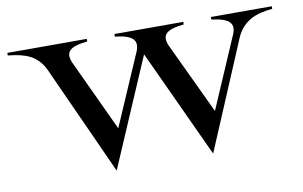

<svg xmlns="http://www.w3.org/2000/svg" viewBox="-60 -609 1155 733"><g transform="rotate(-10 517.5 -242.5)"><path d="M145 -410 338 15 518 -404 712 15 891 -409C918 -463 962 -484 1030 -490V-500H794V-490C861 -482 887 -462 863 -413L747 -144L621 -411C593 -465 619 -483 687 -490V-500H420V-490C491 -482 511 -460 489 -413L372 -143L247 -411C219 -465 245 -483 313 -490V-500H5V-490C72 -483 117 -468 145 -410Z"/></g></svg>

Font: Sprat
Style: Regular
Weight: 400
Designer: Ethan Nakache
Foundry: Collletttivo
Version: Version 2.000;Glyphs 3.2 (3217)